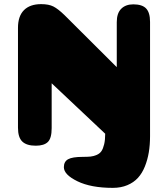

<svg xmlns="http://www.w3.org/2000/svg" viewBox="-20 -705 813 929"><path d="M706 -47Q706 -4 700 32Q694 68 681 100.5Q668 133 647.5 155.5Q627 178 596 191Q565 204 526 204Q420 204 354.5 172Q289 140 289 104Q289 77 309.5 65.5Q330 54 381 54Q404 54 418.5 52.5Q433 51 448 44.5Q463 38 471 26Q479 14 484 -7Q489 -28 489 -58L230 -302V-85Q230 -36 211.5 -18Q193 0 153 0Q109 0 88 -20Q67 -40 67 -87V-570Q67 -627 96 -656Q125 -685 179 -685Q216 -685 238.5 -673.5Q261 -662 292 -632L545 -380V-598Q545 -641 566.5 -662.5Q588 -684 625 -684Q668 -684 687 -664Q706 -644 706 -599Z"/></svg>

Font: Coiny
Style: Regular
Weight: 400
Version: Version 001.001